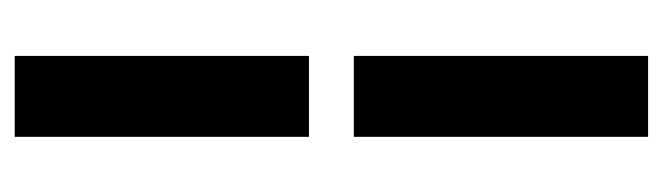

<svg xmlns="http://www.w3.org/2000/svg" viewBox="-340 -411 901 261"><g transform="rotate(-90 110.5 -280.5)"><path d="M165 -711V-311H55V-711ZM55 -250H165V150H55Z"/></g></svg>

Font: CyStack Display SemiBold
Style: Regular
Weight: 600
Designer: Weizhong Zhang
Foundry: 本地遙控
Version: Version 1.000;Glyphs 3.1.2 (3151)